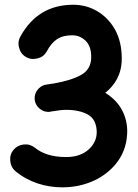

<svg xmlns="http://www.w3.org/2000/svg" viewBox="-20 -743 588 820"><path d="M37.6 -103C26.4 -89.4 22 -73.7 23.9 -55.7C25.4 -37.6 33.2 -22.5 46.9 -11.2C104 36.1 175.8 57.1 246.1 57.1C294.9 57.1 340.3 47.4 382.8 27.8C424.8 7.8 459 -20 484.9 -56.6C510.7 -93.3 523.4 -136.2 523.4 -186C521 -263.7 481 -314.9 429.7 -346.7C470.7 -379.4 500 -425.8 500 -492.2C500 -541.5 490.2 -583 470.7 -617.7C431.6 -686 365.2 -722.7 293.5 -722.7C190.4 -722.7 118.2 -676.8 68.8 -590.3C59.6 -575.2 56.6 -559.1 61 -541.5C64.9 -523.4 74.2 -509.8 89.4 -500.5C104.5 -491.2 121.1 -488.8 138.7 -493.2C156.2 -497.1 169.4 -506.3 178.7 -521.5C204.6 -570.8 234.9 -592.3 288.1 -592.3C310.1 -592.3 329.6 -584.5 345.7 -568.8C361.8 -553.2 369.6 -530.3 369.6 -499.5C369.6 -464.4 355 -439 326.2 -422.9C296.9 -406.7 258.3 -395 210.9 -386.7C201.2 -385.3 192.9 -384.3 184.6 -382.8C182.6 -382.3 180.7 -382.3 178.7 -381.8C166.5 -380.4 155.3 -375 146 -365.7L145.5 -365.2C136.2 -356 130.4 -344.7 128.4 -331.5C127.9 -326.2 127.9 -321.3 128.4 -315.9C130.4 -301.8 136.7 -289.6 147.9 -280.3L148.4 -279.8L148.9 -279.3C163.1 -267.6 178.7 -263.2 196.3 -266.1C197.8 -266.6 198.7 -266.6 200.2 -267.1C210.4 -268.6 222.2 -270 234.4 -272C244.6 -273.4 254.4 -273.9 262.7 -273.9C300.3 -273.9 331.1 -267.1 356 -253.4C380.4 -239.3 392.6 -214.4 393.1 -178.7C393.1 -149.9 381.3 -125 357.9 -104C334.5 -83 302.7 -72.3 262.2 -72.3C203.1 -72.3 160.2 -86.9 129.4 -111.8C115.2 -123 99.6 -127.9 81.5 -126C63.5 -124 48.8 -116.2 37.6 -103Z"/></svg>

Font: Mikhak
Style: Bold
Weight: 700
Designer: Amin Abedi
Version: Version 3.2